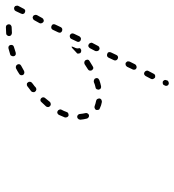

<svg xmlns="http://www.w3.org/2000/svg" viewBox="10 -598 607 668"><g transform="rotate(-90 314.0 -264.5)"><path d="M349 8Q349 10 349 12Q350 14 351 16Q352 17 354 18Q358 20 362 18Q366 17 368 13V12Q369 10 369 8Q370 6 369 4Q368 2 367 1Q366 -1 364 -2Q360 -3 356 -2Q352 -1 351 3L350 5Q349 6 349 8ZM372 -39Q372 -37 373 -35Q374 -33 375 -32Q376 -30 378 -29Q382 -28 386 -29Q389 -30 391 -34L401 -53Q403 -57 401 -60Q400 -64 396 -66Q393 -68 389 -67Q385 -65 383 -62L373 -43Q373 -41 372 -39ZM405 -104Q405 -102 405 -100Q406 -98 407 -96Q408 -95 410 -94Q414 -92 418 -94Q422 -95 424 -99L433 -117Q434 -119 434 -121Q434 -123 434 -125Q433 -127 432 -128Q430 -130 429 -131Q427 -132 425 -132Q423 -132 421 -131Q419 -131 418 -129Q416 -128 415 -126L406 -107Q405 -106 405 -104ZM438 -164Q439 -161 443 -159Q446 -157 450 -158Q454 -159 456 -163L465 -182Q467 -186 466 -190Q465 -194 461 -195Q457 -197 453 -196Q449 -195 447 -191L438 -172Q436 -168 438 -164ZM301 -216Q304 -218 305 -222Q305 -226 303 -230Q301 -233 297 -234Q287 -236 279 -239Q275 -241 271 -239Q267 -238 265 -234Q265 -232 265 -230Q265 -228 265 -227Q266 -225 267 -223Q269 -222 271 -221Q281 -216 293 -214Q297 -214 301 -216ZM372 -225Q374 -226 375 -228Q376 -230 376 -232Q376 -234 375 -236Q374 -240 370 -241Q366 -243 362 -242Q353 -238 343 -236Q341 -236 340 -235Q338 -233 337 -232Q336 -230 336 -228Q335 -226 336 -224Q337 -220 340 -218Q344 -216 348 -217Q358 -219 369 -223Q371 -224 372 -225ZM470 -229Q471 -225 475 -223Q477 -222 479 -222Q481 -222 482 -223Q484 -223 486 -225Q487 -226 488 -228L498 -247Q500 -250 498 -254Q497 -258 493 -260Q490 -262 486 -261Q482 -259 480 -256L470 -237Q469 -233 470 -229ZM440 -263Q440 -267 438 -271Q436 -274 432 -275Q428 -276 424 -274Q415 -268 407 -263Q403 -261 402 -257Q401 -253 403 -249Q404 -247 406 -246Q407 -245 409 -244Q411 -244 413 -244Q415 -245 417 -246Q426 -251 435 -257Q439 -259 440 -263ZM240 -260Q243 -258 247 -259Q251 -260 253 -264Q255 -267 254 -271Q252 -280 251 -290Q251 -294 248 -297Q245 -300 241 -300Q239 -299 237 -299Q235 -298 234 -296Q232 -295 232 -293Q231 -291 231 -289Q232 -277 235 -266Q236 -262 240 -260ZM470 -286Q466 -286 463 -289Q461 -293 461 -297Q461 -301 465 -303Q472 -310 480 -317Q482 -318 483 -319Q485 -319 486 -319L483 -311Q480 -306 479 -300Q479 -295 480 -290Q479 -289 477 -288Q474 -285 470 -286ZM502 -294Q503 -290 507 -288Q509 -287 511 -287Q513 -287 515 -287Q517 -288 518 -289Q520 -291 521 -292L530 -311Q532 -315 531 -319Q529 -323 526 -325Q524 -326 522 -326Q520 -326 518 -325Q516 -325 514 -323Q513 -322 512 -320L503 -301Q501 -298 502 -294ZM240 -335Q241 -332 245 -330Q247 -330 249 -330Q251 -330 253 -331Q255 -332 256 -333Q257 -335 258 -337Q261 -346 266 -355Q268 -359 266 -362Q265 -366 261 -368Q258 -370 254 -369Q250 -367 248 -364Q243 -353 239 -343Q238 -339 240 -335ZM534 -358Q536 -354 539 -353Q543 -351 547 -352Q551 -353 553 -357L562 -376Q564 -380 563 -384Q562 -387 558 -389Q554 -391 550 -390Q546 -389 544 -385L535 -366Q533 -362 534 -358ZM275 -401Q275 -397 279 -394Q282 -391 286 -392Q290 -392 293 -395Q299 -403 306 -411Q309 -414 309 -418Q309 -422 306 -425Q303 -428 299 -428Q295 -428 292 -424Q284 -416 277 -408Q275 -405 275 -401ZM566 -427Q566 -425 567 -423Q567 -421 569 -420Q570 -418 572 -417Q575 -415 579 -417Q583 -418 585 -422L595 -440Q595 -442 596 -444Q596 -446 595 -448Q595 -450 593 -452Q592 -453 590 -454Q586 -456 583 -454Q579 -453 577 -449L567 -431Q566 -429 566 -427ZM330 -460Q327 -457 327 -453Q326 -449 329 -446Q331 -443 336 -442Q340 -442 343 -444Q348 -449 354 -453L359 -457Q363 -460 363 -464Q364 -468 361 -471Q359 -475 355 -475Q351 -476 347 -473L342 -469Q336 -464 330 -460ZM599 -491Q598 -489 599 -488Q600 -486 601 -484Q602 -483 604 -482Q608 -480 612 -481Q616 -483 617 -486L627 -505Q628 -507 628 -509Q628 -511 627 -513Q627 -515 626 -516Q624 -518 622 -519Q619 -520 615 -519Q611 -518 609 -514L600 -495Q599 -493 599 -491ZM386 -496Q385 -492 387 -488Q389 -485 393 -484Q397 -483 401 -485Q410 -490 419 -495Q423 -497 424 -501Q425 -504 423 -508Q421 -512 417 -513Q414 -514 410 -513Q400 -508 391 -502Q387 -500 386 -496ZM453 -528Q451 -524 452 -520Q453 -516 457 -514Q461 -513 465 -514Q474 -517 484 -520Q488 -521 490 -524Q492 -528 491 -532Q490 -536 487 -538Q483 -540 479 -539Q469 -536 458 -533Q454 -532 453 -528ZM525 -544Q522 -541 522 -537Q522 -533 525 -530Q529 -527 533 -527Q543 -528 553 -528Q557 -528 560 -531Q563 -533 563 -538Q563 -542 560 -545Q558 -548 553 -548Q543 -548 531 -547Q527 -547 525 -544Z"/></g></svg>

Font: FRB American Cursive Dashed Light
Style: Italic
Weight: 300
Italic angle: -25°
Version: Version 2.0;Modular Font Editor K font №1